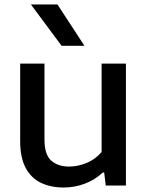

<svg xmlns="http://www.w3.org/2000/svg" viewBox="-20 -828 658 857"><path d="M264 9Q207 9 163.2 -11.8Q119.5 -32.5 94.8 -78.2Q70 -124 70 -199V-544H178.5V-205Q178.5 -137.5 208.8 -111Q239 -84.5 288.5 -84.5Q326 -84.5 365.5 -100.2Q405 -116 433.5 -149.5V-544H542V0H452L445 -58H439Q403.5 -25 358.2 -8Q313 9 264 9ZM255 -623.5 118 -808H236.5L357 -623.5Z"/></svg>

Font: Encode Sans SmExp Md
Style: Regular
Weight: 500
Width: 6
Designer: Multiple Designers
Foundry: Impallari Type
Version: Version 3.002; ttfautohint (v1.8.3) -l 8 -r 50 -G 200 -x 14 